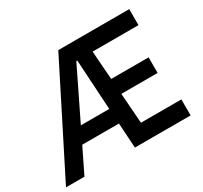

<svg xmlns="http://www.w3.org/2000/svg" viewBox="-147 -923 1191 1126"><g transform="rotate(-30 448.0 -360.0)"><path d="M363.3 -719.7H843.8V-611.3H533.2L547.4 -418H800.8V-312.5H555.2L570.3 -108.4H843.8V0H466.8L456.1 -168.9H207.5L125 0H0ZM449.7 -271.5 429.2 -611.3H422.9L257.3 -271.5Z"/></g></svg>

Font: Reddit Sans Vanilla SemiBold
Style: Regular
Weight: 600
Designer: Stephen Hutchings
Foundry: Reddit
Version: Version 1.013